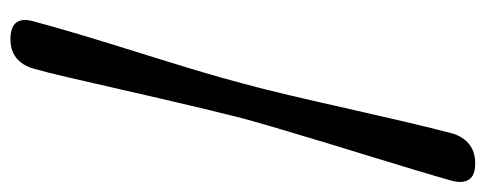

<svg xmlns="http://www.w3.org/2000/svg" viewBox="-308 -503 953 377"><g transform="rotate(90 168.5 -314.5)"><path d="M144 -315Q154.5 -353 167.2 -407.2Q180 -461.5 193.2 -520.5Q206.5 -579.5 219.2 -633.8Q232 -688 242 -726Q248 -747 263.2 -759.2Q278.5 -771.5 302 -771Q324.5 -771 332.5 -758.8Q340.5 -746.5 335 -725.5Q327 -697 315 -657Q303 -617 288.8 -570.8Q274.5 -524.5 260.2 -477.5Q246 -430.5 233.5 -388.2Q221 -346 212.5 -315Q204.5 -283.5 194.2 -241Q184 -198.5 173.2 -151.8Q162.5 -105 151.8 -58.5Q141 -12 131.8 28.5Q122.5 69 114.5 97Q108 119 93 130.5Q78 142 55 141.5Q32 141 23.8 129.2Q15.5 117.5 22 96Q32 58 48.2 3.8Q64.5 -50.5 83 -109.5Q101.5 -168.5 117.8 -222.5Q134 -276.5 144 -315Z"/></g></svg>

Font: Fraunces ExtraBold
Style: Italic
Weight: 800
Italic angle: -16°
Version: Version 1.000;[b76b70a41]